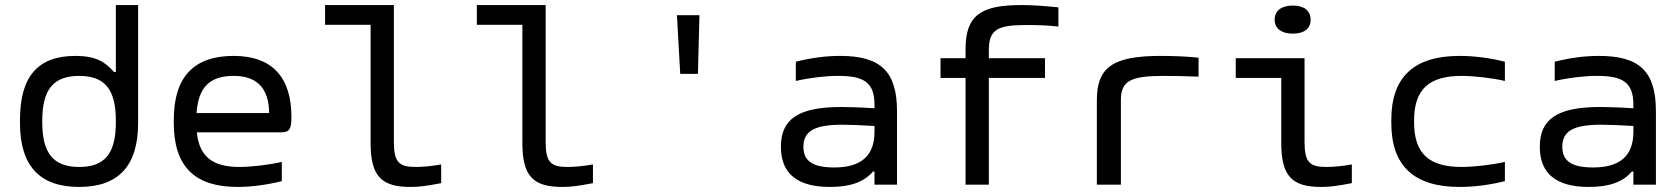

<svg xmlns="http://www.w3.org/2000/svg" viewBox="-20 -730 6640 759"><path d="M59 -256V-244C59 -75 136 9 293 9C449 9 526 -75 526 -244V-710H438V-445H431C396 -485 360 -509 278 -509C130 -509 59 -428 59 -256ZM147 -247V-253C147 -376 191 -430 293 -430C395 -430 438 -376 438 -253V-247C438 -124 395 -70 293 -70C191 -70 147 -124 147 -247Z M1132 -268C1132 -422 1058 -509 904 -509C745 -509 667 -425 667 -256V-244C667 -73 748 9 920 9C971 9 1035 1 1094 -14V-90C1049 -79 974 -70 927 -70C820 -70 768 -111 758 -207H1093C1126 -207 1132 -223 1132 -268ZM757 -283C764 -385 809 -430 904 -430C998 -430 1043 -379 1044 -283Z M1623 -70C1558 -70 1537 -88 1537 -169V-710H1265V-632H1445V-165C1445 -33 1488 9 1603 9C1638 9 1666 5 1724 -6V-80C1685 -73 1651 -70 1623 -70Z M2223 -70C2158 -70 2137 -88 2137 -169V-710H1865V-632H2045V-165C2045 -33 2088 9 2203 9C2238 9 2266 5 2324 -6V-80C2285 -73 2251 -70 2223 -70Z M2656 -670 2669 -438H2739L2745 -670Z M3301 -509C3242 -509 3186 -501 3126 -486V-410C3183 -423 3243 -430 3294 -430C3397 -430 3437 -403 3437 -315V-302C3375 -306 3330 -307 3305 -307C3136 -307 3067 -259 3067 -150C3067 -42 3134 9 3261 9C3343 9 3396 -11 3431 -52H3437V0H3526V-290C3526 -447 3462 -509 3301 -509ZM3156 -150C3156 -212 3200 -237 3310 -237C3339 -237 3391 -235 3437 -232V-209C3437 -115 3385 -68 3278 -68C3193 -68 3156 -93 3156 -150Z M4033 -631C4070 -631 4113 -631 4164 -625V-701C4103 -707 4062 -710 4017 -710C3857 -710 3797 -669 3797 -536V-500H3698V-422H3797V0H3889V-422H4111V-500H3889V-532C3889 -613 3924 -631 4033 -631Z M4584 -430C4616 -430 4672 -429 4718 -427V-502C4669 -507 4620 -509 4568 -509C4379 -509 4316 -464 4316 -334V0H4411V-334C4411 -412 4451 -430 4584 -430Z M5223 -70C5158 -70 5137 -88 5137 -169V-500H4865V-422H5045V-165C5045 -33 5088 9 5203 9C5238 9 5266 5 5324 -6V-80C5285 -73 5251 -70 5223 -70ZM5019 -651C5019 -618 5045 -597 5091 -597C5136 -597 5161 -618 5161 -651V-653C5161 -687 5136 -708 5091 -708C5045 -708 5019 -687 5019 -653Z M5480 -256V-244C5480 -74 5570 9 5750 9C5808 9 5870 1 5929 -14V-90C5877 -78 5805 -70 5758 -70C5629 -70 5570 -123 5570 -247V-253C5570 -377 5629 -430 5758 -430C5805 -430 5877 -422 5929 -410V-486C5870 -501 5807 -509 5750 -509C5570 -509 5480 -426 5480 -256Z M6301 -509C6242 -509 6186 -501 6126 -486V-410C6183 -423 6243 -430 6294 -430C6397 -430 6437 -403 6437 -315V-302C6375 -306 6330 -307 6305 -307C6136 -307 6067 -259 6067 -150C6067 -42 6134 9 6261 9C6343 9 6396 -11 6431 -52H6437V0H6526V-290C6526 -447 6462 -509 6301 -509ZM6156 -150C6156 -212 6200 -237 6310 -237C6339 -237 6391 -235 6437 -232V-209C6437 -115 6385 -68 6278 -68C6193 -68 6156 -93 6156 -150Z"/></svg>

Font: LT Wave Mono
Style: Regular
Weight: 400
Designer: Daniel Lyons
Version: Version 2.5 (Glyphs App)